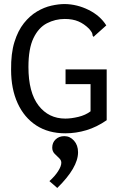

<svg xmlns="http://www.w3.org/2000/svg" viewBox="-20 -651 590 952"><path d="M304 10Q220 10 160 -29Q100 -68 67.5 -139Q35 -210 35 -305Q34 -386 51.5 -442.5Q69 -499 98.5 -536Q128 -573 163.5 -594Q199 -615 235 -623Q271 -631 301 -631Q363 -630 420 -601.5Q477 -573 507 -525L451 -475L444 -468L439 -475Q439 -483 435.5 -489.5Q432 -496 422 -508Q397 -533 368.5 -545Q340 -557 301 -557Q254 -557 212.5 -535.5Q171 -514 146 -462Q121 -410 121 -319Q121 -193 171 -128Q221 -63 304 -63Q333 -63 368.5 -71.5Q404 -80 429 -99V-234H305V-307H509V-55Q460 -21 408.5 -5.5Q357 10 304 10ZM264 281 225 247Q252 223 268 198Q284 173 284 156Q284 143 273 133Q262 123 250.5 111Q239 99 239 81Q239 56 256 40Q273 24 299 24Q327 24 347 46.5Q367 69 367 104Q367 180 264 281Z"/></svg>

Font: Inconsolata SemiExpanded Medium
Style: Regular
Weight: 500
Width: 6
Monospace: yes
Designer: Raph Levien, Cyreal, Brenton Simpson
Foundry: Raph Levien, Cyreal, Google
Version: Version 3.001; ttfautohint (v1.8.2.53-6de2)